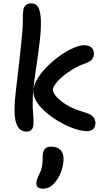

<svg xmlns="http://www.w3.org/2000/svg" viewBox="-20 -779 640 1151"><path d="M501 7Q468 7 426 -7.5Q384 -22 340.5 -46.5Q297 -71 260.5 -101.5Q224 -132 202 -165Q180 -198 180 -229Q180 -265 202.5 -303.5Q225 -342 261 -378.5Q297 -415 338.5 -444.5Q380 -474 419 -491Q458 -508 484 -508Q511 -508 527 -495Q543 -482 543 -458Q543 -436 530 -421.5Q517 -407 484 -396Q447 -383 413.5 -362.5Q380 -342 353.5 -319Q327 -296 312 -275Q297 -254 297 -241Q297 -226 316.5 -201.5Q336 -177 378 -151Q420 -125 486 -106Q526 -95 539 -77.5Q552 -60 552 -41Q552 -19 539.5 -6Q527 7 501 7ZM138 10Q120 10 103.5 -1Q87 -12 77 -41.5Q67 -71 67 -125Q67 -165 74.5 -230Q82 -295 91.5 -375Q101 -455 109 -538Q114 -583 115.5 -610.5Q117 -638 117 -655Q117 -672 117 -684.5Q117 -697 119 -711Q120 -734 133 -746.5Q146 -759 168 -759Q192 -759 206 -740Q220 -721 224 -674.5Q228 -628 220 -545Q213 -486 206.5 -440Q200 -394 194.5 -357.5Q189 -321 185 -289Q181 -257 178.5 -226Q176 -195 176 -161Q176 -125 178.5 -97.5Q181 -70 181 -42Q181 -15 170 -2.5Q159 10 138 10ZM237 352Q198 352 198 320Q198 310 201.5 299Q205 288 215 266Q226 244 230 226Q234 208 235 191Q236 174 236 157Q236 130 248 115Q260 100 286 100Q321 100 341 118.5Q361 137 361 173Q361 207 348 246Q335 285 308 316Q291 336 274 344Q257 352 237 352Z"/></svg>

Font: Shantell Sans Medium
Style: Regular
Weight: 500
Designer: Stephen Nixon, Anya Danilova, Shantell Martin
Foundry: Arrow Type
Version: Version 1.011;[c5ecc13dd]